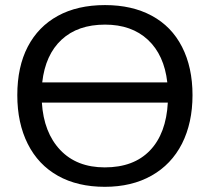

<svg xmlns="http://www.w3.org/2000/svg" viewBox="-20 -718 818 748"><path d="M730 -347.2Q730 -239.7 689 -158.2Q647.5 -77.1 570.3 -33.7Q493.2 9.8 388.2 9.8Q282.2 9.8 205.6 -33.2Q128.9 -76.2 88.1 -157.5Q47.4 -238.8 47.4 -347.2Q47.4 -457.5 88.1 -535.9Q128.9 -614.3 205.3 -656.2Q281.7 -698.2 389.2 -698.2Q494.6 -698.2 571.3 -656.7Q648.4 -615.2 689.2 -535.4Q730 -455.6 730 -347.2ZM389.2 -622.1Q283.2 -622.1 220 -563.5Q156.7 -504.9 144.5 -397H631.8Q619.6 -503.9 556.2 -563Q492.7 -622.1 389.2 -622.1ZM388.2 -65.9Q501 -65.9 564.2 -131.8Q627.4 -197.8 633.8 -318.4H143.1Q150.4 -201.7 214.6 -133.8Q278.8 -65.9 388.2 -65.9Z"/></svg>

Font: Arimo
Style: Regular
Weight: 400
Designer: Steve Matteson
Foundry: Monotype Imaging Inc.
Version: Version 1.33